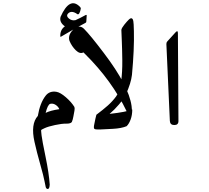

<svg xmlns="http://www.w3.org/2000/svg" viewBox="-20 -781 1317 1212"><path d="M268.6 399.9Q267.1 395.5 261.2 363.5Q255.4 331.5 233.9 255.9Q212.4 180.2 197.8 114.7Q172.4 2 218.8 -49.3Q232.4 -130.9 268.1 -176.8Q293 -209 337.4 -201.2Q361.3 -196.8 395.3 -167.5Q429.2 -138.2 448.7 -107.4Q453.1 -97.2 450 -82.3Q446.8 -67.4 443.4 -46.6Q439.9 -25.9 433.6 -11.2Q426.3 0 398.4 -0.5Q370.6 -1 327.4 8.3Q284.2 17.6 262.5 27.6Q240.7 37.6 239.7 39.8Q238.8 42 242.4 73.5Q246.1 105 267.6 208.7Q289.1 312.5 293.9 384.3Q292.5 410.6 282.7 411.9Q272.9 413.1 268.6 399.9ZM268.1 -68.4Q297.4 -83.5 354.5 -91.8Q347.7 -108.4 331.1 -119.1Q314.5 -129.9 296.9 -125.5Q281.2 -120.6 268.1 -68.4Z M468.8 -691.4Q429.2 -719.7 407.2 -692.9Q397 -679.2 415 -664.1Q433.1 -648.9 456.5 -653.8Q482.4 -665 520.5 -686Q527.3 -689 527.3 -683.1L524.9 -645Q524.9 -640.1 520.5 -637.2Q471.2 -612.3 365.7 -549.8Q360.8 -546.9 360.8 -550.8Q358.4 -592.8 389.6 -614.7Q353 -640.6 362.3 -674.8Q419.4 -803.2 483.4 -739.3Q489.7 -733.9 490.2 -727.5Q487.3 -709.5 481.4 -698.7Q475.6 -688 468.8 -691.4Z M780.3 -76.7Q687 -271.5 519 -438Q509.8 -447.3 506.8 -450.2Q484.4 -438.5 458.7 -463.4Q433.1 -488.3 418.5 -523.4Q408.2 -555.2 435.1 -586.4Q445.8 -600.6 459.5 -607.4Q488.3 -621.6 510.7 -598.6Q550.3 -559.1 636.7 -444.8Q792.5 -239.7 810.5 -112.3Q814.5 -84.5 811.3 -70.3Q808.1 -56.2 801.3 -55.4Q794.4 -54.7 789.6 -60.5Q784.7 -66.4 780.3 -76.7Z M588.4 -56.6Q631.3 -88.9 660.9 -115.2Q690.4 -141.6 712.9 -172.1Q735.4 -202.6 744.1 -263.7Q752.9 -324.7 752 -401.1Q751 -477.5 748.8 -525.4Q746.6 -573.2 746.1 -592.3Q748 -604.5 765.1 -625.7Q782.2 -647 793.9 -658Q805.7 -668.9 812.7 -664.6Q819.8 -660.2 821.5 -648.4Q823.2 -636.7 823.7 -626.5Q824.2 -616.2 824.5 -604Q824.7 -591.8 825.2 -585.4Q828.1 -470.2 813 -308.6Q807.1 -256.3 774.4 -184.6Q760.7 -156.2 731.2 -121.8Q701.7 -87.4 673.8 -64Q669.9 -61 675.3 -62.5Q775.9 -73.7 814.9 -89.8Q814.9 -54.7 804.7 -26.9Q794.4 1 779.3 15.6Q746.6 29.3 693.4 32.2Q640.1 35.2 610.8 36.4Q581.5 37.6 575.7 32.2Q569.8 26.9 575.2 2.9Q580.6 -21 582.5 -32.7Q584.5 -44.4 588.4 -56.6Z M1103 -571.3 1106.4 -17.6Q1106.9 8.3 1080.3 8.3Q1053.7 8.3 1052.2 -17.6L1030.3 -502.4Q1029.8 -512.7 1035.6 -519L1087.4 -576.2Q1103 -593.3 1103 -571.3Z"/></svg>

Font: Amiri Typewriter
Style: Bold
Weight: 700
Monospace: yes
Designer: Khaled Hosny
Version: Version 1.1